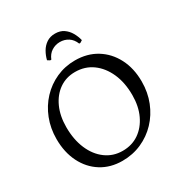

<svg xmlns="http://www.w3.org/2000/svg" viewBox="-196 -990 1083 1145"><g transform="rotate(-30 346.0 -417.5)"><path d="M317 12Q235 12 172.5 -27Q110 -66 75 -136Q40 -206 40 -297Q40 -371 65 -435Q90 -499 135 -547Q180 -595 240 -622Q300 -649 369 -649Q453 -649 516.5 -610Q580 -571 616 -501.5Q652 -432 652 -341Q652 -266 626.5 -202Q601 -138 555.5 -90Q510 -42 449 -15Q388 12 317 12ZM348 -39Q412 -39 460 -72Q508 -105 535.5 -163.5Q563 -222 563 -299Q563 -385 534 -450Q505 -515 454 -552Q403 -589 335 -589Q273 -589 226 -556Q179 -523 152.5 -464.5Q126 -406 126 -329Q126 -244 154 -178.5Q182 -113 232.5 -76Q283 -39 348 -39ZM346 -789Q315 -789 289 -772.5Q263 -756 250 -723H242L226 -733Q233 -762 248 -788Q263 -814 287.5 -830.5Q312 -847 346 -847Q381 -847 405 -830.5Q429 -814 444 -788Q459 -762 466 -733L450 -723H442Q429 -756 403.5 -772.5Q378 -789 346 -789Z"/></g></svg>

Font: Alegreya
Style: Regular
Weight: 400
Designer: Juan Pablo del Peral
Foundry: Huerta Tipografica
Version: Version 2.009